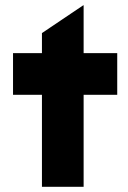

<svg xmlns="http://www.w3.org/2000/svg" viewBox="-20 -717 490 737"><path d="M141 -353H30V-513H141V-590L300 -697L301 -696V-513H430V-353H301V0H141Z"/></svg>

Font: Lineal Heavy
Style: Regular
Weight: 900
Designer: Created by Frank Adebiaye with contributions from Anton Moglia & Ariel Martín Pérez
Created by Frank ADEBIAYE with FontF
Foundry: Velvetyne Type Foundry
Version: Version 2.000